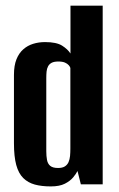

<svg xmlns="http://www.w3.org/2000/svg" viewBox="-20 -650 420 677"><path d="M159.2 7.3Q127 7.3 102.9 0.8Q78.7 -5.8 62.1 -22.1Q45.5 -38.4 37.3 -68.2Q29.2 -98 29.2 -144.8V-385.9Q29.2 -418.8 38 -440.8Q46.8 -462.7 62.1 -476.1Q77.3 -489.5 96.9 -495.5Q116.5 -501.6 138.7 -501.6Q179 -501.6 198.9 -489.1Q218.8 -476.5 228.5 -461.3V-630H342.1V0H265.1L253.3 -47Q248.6 -37.5 238 -24.6Q227.4 -11.8 208.6 -2.2Q189.8 7.3 159.2 7.3ZM184.7 -57.7Q199.9 -57.7 208.6 -63.2Q217.3 -68.7 221.6 -78.2Q225.8 -87.8 227 -100Q228.1 -112.1 228.1 -125.9V-410.4Q227.2 -414.5 222.5 -420Q217.7 -425.5 209 -429.3Q200.2 -433.1 185.7 -433.1Q170.9 -433.1 162.5 -428.8Q154 -424.4 149.6 -416.3Q145.2 -408.2 144.2 -397.6Q143.2 -387 143.2 -373.9V-116.7Q143.2 -100 145.7 -86.3Q148.2 -72.6 157.1 -65.2Q166 -57.7 184.7 -57.7Z"/></svg>

Font: Alumni Sans Thin
Style: Regular
Weight: 100
Designer: Robert E. Leuschke
Foundry: Robert E. Leuschke
Version: Version 1.018